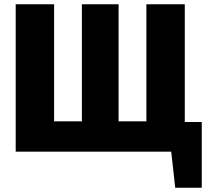

<svg xmlns="http://www.w3.org/2000/svg" viewBox="-20 -715 983 905"><path d="M851 -140V-695H670V-143H539V-695H366V-143H235V-695H54V0H787L806 170H931V-140Z"/></svg>

Font: Fira Sans ExtraBold
Style: Regular
Weight: 800
Designer: bBox Type GmbH & Carrois Corporate GbR & Edenspiekermann AG
Foundry: bBox Type GmbH & Carrois Corporate GbR & Edenspiekermann AG
Version: Version 4.300;PS 004.300;hotconv 1.0.88;makeotf.lib2.5.64775